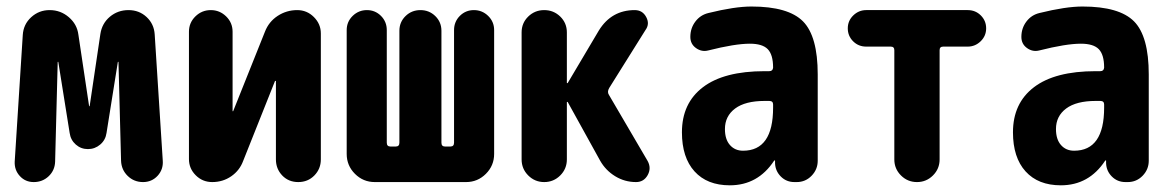

<svg xmlns="http://www.w3.org/2000/svg" viewBox="-20 -550 3540 580"><path d="M471.7 -64.5Q473.6 -38.1 456.1 -19Q438.5 0 412.1 0Q384.8 0 365.7 -18.6Q346.7 -37.1 345.7 -64.5L337.9 -362.3Q337.9 -363.3 336.9 -363.3Q335.9 -363.3 335.9 -362.3L301.8 -148.4Q298.8 -127 282.7 -113.3Q266.6 -99.6 245.6 -99.6Q224.6 -99.6 209 -113.3Q193.4 -127 190.4 -148.4L156.2 -362.3Q156.2 -363.3 155.3 -363.3Q154.3 -363.3 154.3 -362.3L146.5 -61.5Q145.5 -35.2 127 -17.6Q108.4 0 82 0Q56.6 0 40 -18.1Q23.4 -36.1 24.4 -61.5L48.8 -444.3Q50.8 -476.6 74.2 -498Q97.7 -519.5 129.9 -519.5Q163.1 -519.5 188 -498Q212.9 -476.6 216.8 -445.3L249 -230.5Q249 -229.5 250 -229Q251 -228.5 251 -230.5L283.2 -447.3Q288.1 -479.5 312 -499.5Q335.9 -519.5 368.2 -519.5Q400.4 -519.5 422.9 -498.5Q445.3 -477.5 447.3 -446.3Z M877.9 -519.5Q907.2 -519.5 928.2 -498.5Q949.2 -477.5 949.2 -449.2V-68.4Q949.2 -40 929.7 -20Q910.2 0 880.9 0Q851.6 0 832.5 -20Q813.5 -40 813.5 -68.4V-304.7Q813.5 -305.7 812 -305.7Q810.5 -305.7 810.5 -304.7L714.8 -64.5Q704.1 -35.2 678.7 -17.6Q653.3 0 621.1 0Q591.8 0 571.3 -20.5Q550.8 -41 550.8 -69.3V-454.1Q550.8 -481.4 570.3 -500.5Q589.8 -519.5 616.7 -519.5Q643.6 -519.5 663.1 -500.5Q682.6 -481.4 682.6 -454.1V-214.8Q682.6 -213.9 683.6 -213.9Q684.6 -213.9 684.6 -214.8L780.3 -454.1Q792 -484.4 818.8 -502Q845.7 -519.5 877.9 -519.5Z M1472.7 -459V-85Q1472.7 -49.8 1447.8 -24.9Q1422.9 0 1387.7 0H1112.3Q1077.1 0 1052.2 -24.9Q1027.3 -49.8 1027.3 -85V-459Q1027.3 -484.4 1045.4 -502Q1063.5 -519.5 1088.4 -519.5Q1113.3 -519.5 1130.9 -502Q1148.4 -484.4 1148.4 -459V-119.1Q1148.4 -107.4 1159.2 -107.4H1175.8Q1186.5 -107.4 1186.5 -119.1V-457Q1186.5 -483.4 1205.1 -501.5Q1223.6 -519.5 1250 -519.5Q1276.4 -519.5 1294.9 -501.5Q1313.5 -483.4 1313.5 -457V-119.1Q1313.5 -107.4 1324.2 -107.4H1340.8Q1351.6 -107.4 1351.6 -119.1V-459Q1351.6 -484.4 1369.1 -502Q1386.7 -519.5 1411.6 -519.5Q1436.5 -519.5 1454.6 -502Q1472.7 -484.4 1472.7 -459Z M1819.3 -263.7 1936.5 -63.5Q1948.2 -42 1936.5 -21Q1924.8 0 1901.4 0Q1867.2 0 1838.4 -17.6Q1809.6 -35.2 1793 -64.5L1695.3 -241.2Q1695.3 -242.2 1693.4 -242.2Q1692.4 -242.2 1692.4 -241.2V-68.4Q1692.4 -40 1672.4 -20Q1652.3 0 1624 0Q1595.7 0 1575.7 -20Q1555.7 -40 1555.7 -68.4V-452.1Q1555.7 -480.5 1575.7 -500Q1595.7 -519.5 1624 -519.5Q1652.3 -519.5 1672.4 -500Q1692.4 -480.5 1692.4 -452.1V-299.8Q1692.4 -298.8 1693.4 -298.8Q1695.3 -298.8 1695.3 -299.8L1789.1 -458Q1827.1 -519.5 1897.5 -519.5Q1920.9 -519.5 1932.1 -498.5Q1943.4 -477.5 1929.7 -459L1820.3 -284.2Q1813.5 -272.5 1819.3 -263.7Z M2315.4 -224.6V-234.4Q2315.4 -245.1 2303.7 -245.1H2290Q2231.4 -245.1 2200.7 -222.2Q2169.9 -199.2 2169.9 -160.2Q2169.9 -128.9 2185.1 -111.8Q2200.2 -94.7 2224.6 -94.7Q2315.4 -94.7 2315.4 -224.6ZM2250 -530.3Q2361.3 -530.3 2405.8 -485.4Q2450.2 -440.4 2450.2 -325.2V-64.5Q2450.2 -38.1 2431.6 -19Q2413.1 0 2386.7 0H2379.9Q2355.5 0 2338.9 -16.6Q2322.3 -33.2 2321.3 -56.6V-64.5Q2321.3 -65.4 2320.3 -65.4Q2318.4 -65.4 2318.4 -64.5Q2269.5 9.8 2184.6 9.8Q2116.2 9.8 2078.1 -32.2Q2040 -74.2 2040 -150.4Q2040 -238.3 2103.5 -286.6Q2167 -335 2290 -335H2303.7Q2314.5 -335 2315.4 -345.7Q2315.4 -384.8 2299.3 -401.4Q2283.2 -418 2245.1 -418Q2200.2 -418 2119.1 -397.5Q2099.6 -392.6 2082.5 -404.8Q2065.4 -417 2065.4 -438.5Q2065.4 -464.8 2080.6 -484.9Q2095.7 -504.9 2120.1 -510.7Q2199.2 -530.3 2250 -530.3Z M2903.3 -519.5Q2926.8 -519.5 2942.9 -503.4Q2959 -487.3 2959 -464.4Q2959 -441.4 2942.4 -425.3Q2925.8 -409.2 2903.3 -409.2H2829.1Q2818.4 -409.2 2818.4 -398.4V-68.4Q2818.4 -40 2798.3 -20Q2778.3 0 2750 0Q2721.7 0 2701.7 -20Q2681.6 -40 2681.6 -68.4V-398.4Q2681.6 -409.2 2670.9 -409.2H2596.7Q2573.2 -409.2 2557.1 -425.3Q2541 -441.4 2541 -464.4Q2541 -487.3 2557.6 -503.4Q2574.2 -519.5 2596.7 -519.5Z M3315.4 -224.6V-234.4Q3315.4 -245.1 3303.7 -245.1H3290Q3231.4 -245.1 3200.7 -222.2Q3169.9 -199.2 3169.9 -160.2Q3169.9 -128.9 3185.1 -111.8Q3200.2 -94.7 3224.6 -94.7Q3315.4 -94.7 3315.4 -224.6ZM3250 -530.3Q3361.3 -530.3 3405.8 -485.4Q3450.2 -440.4 3450.2 -325.2V-64.5Q3450.2 -38.1 3431.6 -19Q3413.1 0 3386.7 0H3379.9Q3355.5 0 3338.9 -16.6Q3322.3 -33.2 3321.3 -56.6V-64.5Q3321.3 -65.4 3320.3 -65.4Q3318.4 -65.4 3318.4 -64.5Q3269.5 9.8 3184.6 9.8Q3116.2 9.8 3078.1 -32.2Q3040 -74.2 3040 -150.4Q3040 -238.3 3103.5 -286.6Q3167 -335 3290 -335H3303.7Q3314.5 -335 3315.4 -345.7Q3315.4 -384.8 3299.3 -401.4Q3283.2 -418 3245.1 -418Q3200.2 -418 3119.1 -397.5Q3099.6 -392.6 3082.5 -404.8Q3065.4 -417 3065.4 -438.5Q3065.4 -464.8 3080.6 -484.9Q3095.7 -504.9 3120.1 -510.7Q3199.2 -530.3 3250 -530.3Z"/></svg>

Font: Rounded-X Mgen+ 2m bold
Style: Bold
Weight: 700
Designer: [Source Han Sans]
Ryoko NISHIZUKA  (kana & ideographs); Paul D. Hunt (Latin, Greek & Cyrillic); Wenlong ZHANG  (bopomofo
Version: Version 1.059.20150602